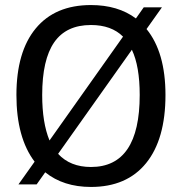

<svg xmlns="http://www.w3.org/2000/svg" viewBox="-20 -730 720 760"><path d="M635 -354Q635 -179 558.5 -84.5Q482 10 340 10Q231 10 159 -48L125 0H53L117 -90Q45 -185 45 -354Q45 -525 121.5 -617.5Q198 -710 340 -710Q447 -710 518 -657L549 -701H621L560 -615Q635 -523 635 -354ZM176 -174 467 -585Q421 -631 340 -631Q242 -631 194.5 -562.5Q147 -494 147 -354Q147 -244 176 -174ZM533 -354Q533 -468 502 -533L210 -121Q258 -69 340 -69Q533 -69 533 -354Z"/></svg>

Font: Krub Medium
Style: Regular
Weight: 500
Designer: Ekaluck Peanpanawate
Foundry: Cadson Demak Co.,Ltd.
Version: Version 1.000; ttfautohint (v1.6)